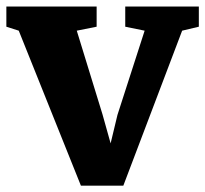

<svg xmlns="http://www.w3.org/2000/svg" viewBox="-21 -576 646 604"><path d="M-1 -492V-555.5H283V-492L220.5 -479.5L301.5 -216L327 -125L348.5 -214.5L434 -479.5L373 -492V-555.5H604.5V-492L552 -479.5L367 8H233.5L38 -479.5Z"/></svg>

Font: Merriweather Black
Style: Regular
Weight: 900
Designer: Eben Sorkin
Foundry: Eben Sorkin
Version: Version 2.200;gftools[0.9.31]